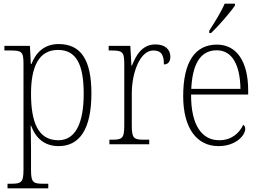

<svg xmlns="http://www.w3.org/2000/svg" viewBox="-20 -786 1421 1046"><path d="M21 240H243V215H218C162 215 149 210 149 140V18C149 -39 147 -79 147 -102H149C175 -32 223 10 300 10C411 10 478 -79 478 -277C478 -463 419 -546 299 -546C220 -546 175 -498 151 -437H148L143 -536H4V-511H33C98 -511 108 -506 108 -438V139C108 209 95 215 39 215H21ZM298 -22C187 -22 149 -121 149 -276C149 -420 190 -514 296 -514C396 -514 436 -434 436 -275C436 -115 391 -22 298 -22Z M576 0H793V-25H767C711 -25 698 -30 698 -100V-278C698 -388 742 -511 815 -511C859 -511 873 -486 873 -435C898 -435 908 -453 908 -477C908 -516 880 -544 827 -544C754 -544 721 -485 699 -429H696L690 -536H572V-511H582C646 -511 657 -506 657 -438V-101C657 -30 644 -25 588 -25H576Z M1120 -619V-606H1130C1172 -646 1237 -721 1260 -756V-766H1204C1185 -721 1149 -664 1120 -619ZM1170 10C1266 10 1316 -49 1316 -84C1316 -96 1311 -102 1305 -106C1284 -61 1242 -22 1174 -22C1080 -22 1020 -104 1021 -271H1332V-294C1332 -451 1269 -543 1162 -543C1044 -543 978 -451 978 -262C978 -88 1052 10 1170 10ZM1290 -302H1022C1028 -431 1068 -512 1161 -512C1248 -512 1288 -427 1290 -302Z"/></svg>

Font: Noto Serif Thai SemiCondensed ExtraLight
Style: Regular
Weight: 200
Width: 4
Designer: Monotype Design Team
Foundry: Monotype Imaging Inc.
Version: Version 2.002